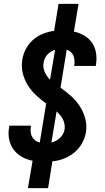

<svg xmlns="http://www.w3.org/2000/svg" viewBox="-20 -863 540 990"><path d="M124 107 148 -34Q118 -40 92.5 -54.5Q67 -69 50 -92Q33 -115 27 -145Q21 -175 27 -206Q27 -208 27.5 -210Q28 -212 28 -215H140Q140 -214 139.5 -212.5Q139 -211 139 -210Q137 -196 138 -182.5Q139 -169 145 -158Q151 -147 161.5 -139Q172 -131 185 -128L218 -329Q191 -349 166.5 -371.5Q142 -394 124 -422.5Q106 -451 97.5 -485Q89 -519 95 -555Q99 -583 113.5 -610.5Q128 -638 151 -658Q174 -678 202 -689Q230 -700 259 -704L282 -843H385L361 -700Q390 -694 414.5 -679.5Q439 -665 454.5 -642.5Q470 -620 475 -591Q480 -562 475 -532Q475 -529 474.5 -527Q474 -525 473 -523H362Q362 -524 362 -525Q362 -526 363 -527Q365 -540 364 -552.5Q363 -565 358.5 -576Q354 -587 345 -595Q336 -603 324 -607L292 -411Q320 -391 346 -368Q372 -345 391 -316Q410 -287 419.5 -252Q429 -217 423 -180Q418 -151 402.5 -123.5Q387 -96 362.5 -76Q338 -56 309 -45Q280 -34 250 -31L228 107ZM238 -452 264 -606Q253 -603 242.5 -596.5Q232 -590 224 -581Q216 -572 211 -561.5Q206 -551 205 -540Q202 -527 204 -514.5Q206 -502 211 -491Q216 -480 223 -470Q230 -460 238 -452ZM245 -128Q257 -131 268.5 -137Q280 -143 289.5 -152Q299 -161 305 -172.5Q311 -184 313 -195Q315 -210 312.5 -223.5Q310 -237 304 -248.5Q298 -260 289.5 -270Q281 -280 272 -289Z"/></svg>

Font: Iosevka SS04
Style: Bold Italic
Weight: 700
Italic angle: -9°
Monospace: yes
Designer: Belleve Invis
Foundry: Belleve Invis
Version: Version 19.0.0; ttfautohint (v1.8.4)